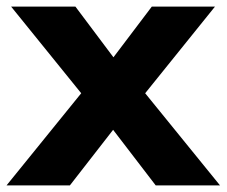

<svg xmlns="http://www.w3.org/2000/svg" viewBox="-34 -559 684 579"><path d="M176.8 0 307.1 -167.5 435.5 0H629.4L403.8 -277.8L614.3 -539.1H423.8L308.1 -386.2L193.4 -539.1H-0.5L210.9 -277.8L-14.2 0Z"/></svg>

Font: Winston ExtraBold
Style: Regular
Weight: 800
Designer: Vernon Adams, Kim Jin-seong, David Berlow, Cristiano Sobral
Foundry: The Winston Project Authors
Version: Version 3.004